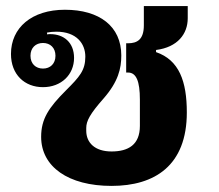

<svg xmlns="http://www.w3.org/2000/svg" viewBox="-20 -598 718 630"><path d="M346 12C488 12 593 -55 593 -229C593 -331 568 -401 492 -427V-434C563 -443 596 -487 596 -538V-578H452V-515C452 -468 430 -456 400 -456H394V-360H400C427 -360 439 -332 439 -271V-185C439 -123 401 -101 346 -101C291 -101 263 -130 263 -169V-178C263 -201 275 -224 320 -275C368 -330 378 -373 378 -416C378 -512 306 -566 193 -566C84 -566 16 -507 16 -421C16 -353 61 -312 121 -312C181 -312 223 -353 223 -408C223 -459 189 -486 145 -486C141 -486 138 -486 135 -485L134 -491C143 -493 154 -494 165 -494C231 -494 260 -455 260 -412C260 -367 241 -346 197 -302C140 -245 115 -208 115 -149C115 -51 204 12 346 12ZM121 -373C97 -373 80 -389 80 -415C80 -441 97 -457 121 -457C145 -457 162 -441 162 -415C162 -389 145 -373 121 -373Z"/></svg>

Font: IBM Plex Thai Looped
Style: Bold
Weight: 700
Designer: Mike Abbink, Paul van der Laan, Pieter van Rosmalen, Ben Mitchell, Mark Frömberg
Foundry: Bold Monday
Version: Version 1.0